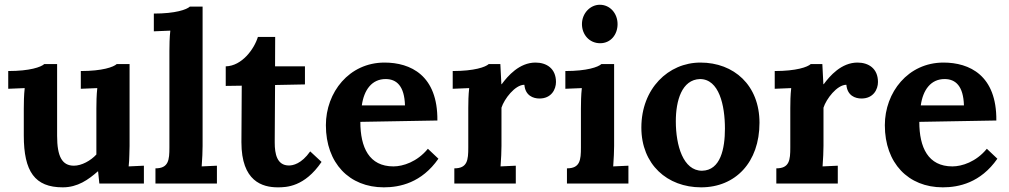

<svg xmlns="http://www.w3.org/2000/svg" viewBox="-20 -783 4302 819"><path d="M532.7 -509.8H478C464.4 -497.1 417 -480 324.7 -480V-404.3L395 -407.2C391.6 -377.4 391.1 -343.8 391.1 -319.8V-124C367.2 -97.7 328.1 -76.2 295.4 -76.2C244.6 -76.2 223.6 -115.7 223.6 -203.6V-509.8H168.9C155.3 -497.1 107.9 -480 15.1 -480V-404.3L85.4 -407.2C82 -377.4 81.5 -343.8 81.5 -319.8V-205.1C81.5 -50.8 128.9 16.1 247.6 16.1C311.5 16.1 356.9 -16.6 397.5 -52.2H398.4L403.8 0H593.8V-76.2L528.8 -73.2C529.3 -80.6 530.3 -88.9 530.8 -97.2C531.2 -105.5 531.2 -113.3 531.7 -121.1C532.2 -128.9 532.2 -142.1 532.7 -160.6Z M844.2 -754.9H790C776.4 -742.2 729 -725.1 636.2 -725.1V-649.4L706.5 -652.3C703.1 -622.6 702.6 -588.9 702.6 -564.9V-153.8C702.6 -100.6 699.2 -64.9 643.1 -64.9V0H905.3V-76.2L840.3 -73.2C842.8 -103.5 844.2 -141.1 844.2 -160.6Z M942.9 -416.5 1011.2 -417.5 1009.8 -176.3C1009.8 -9.3 1099.1 16.1 1165 16.1C1201.2 16.1 1278.8 14.6 1351.6 -92.3L1303.2 -137.2C1265.6 -83.5 1229 -77.1 1212.4 -77.1C1161.1 -77.1 1151.9 -127.4 1151.9 -174.3V-188.5C1151.9 -213.4 1152.3 -278.8 1153.3 -420.4L1280.8 -422.9V-500H1153.3L1153.8 -625.5H1080.1C1064.5 -574.2 1012.2 -501.5 942.9 -500Z M1625 -445.8C1671.9 -445.8 1705.1 -416 1707.5 -333.5H1523.4C1532.7 -399.9 1566.4 -445.8 1625 -445.8ZM1845.7 -269C1847.7 -461.9 1731 -516.1 1620.1 -516.1C1469.2 -516.1 1370.1 -389.2 1370.1 -249C1370.1 -86.9 1470.2 16.1 1617.2 16.1C1685.1 16.1 1778.3 -2.9 1850.1 -106L1805.2 -148.4C1759.3 -92.3 1698.7 -73.2 1658.2 -73.2C1554.7 -73.2 1517.1 -153.8 1517.1 -263.2Z M2264.2 -516.1C2195.3 -516.1 2146 -459 2120.1 -423.8H2118.7L2114.3 -509.8H2064.9C2051.3 -497.1 2003.9 -480 1911.1 -480V-404.3L1981.4 -407.2C1978 -377.4 1977.5 -346.2 1977.5 -322.3V-153.8C1977.5 -100.6 1974.1 -64.9 1918 -64.9V0H2180.2V-76.2L2115.2 -73.2C2117.7 -103.5 2119.1 -141.1 2119.1 -160.6V-323.7C2130.9 -360.8 2176.8 -421.4 2216.8 -421.4C2220.7 -375 2254.4 -362.8 2281.2 -362.8C2332 -362.8 2351.6 -401.9 2351.6 -433.1C2351.6 -491.2 2311 -516.1 2264.2 -516.1Z M2599.6 -509.8H2545.4C2531.7 -497.1 2484.4 -480 2391.6 -480V-404.3L2461.9 -407.2C2458.5 -377.4 2458 -343.8 2458 -319.8V-153.8C2458 -100.6 2454.6 -64.9 2398.4 -64.9V0H2660.6V-76.2L2595.7 -73.2C2598.1 -103.5 2599.6 -141.1 2599.6 -160.6ZM2614.3 -680.2C2614.3 -726.1 2582 -762.7 2538.6 -762.7C2497.6 -762.7 2462.4 -726.1 2462.4 -680.2C2462.4 -635.3 2494.1 -598.6 2540 -598.6C2585 -598.6 2614.3 -635.3 2614.3 -680.2Z M2965.8 -445.8C3047.4 -445.8 3072.3 -334 3072.3 -234.4C3072.3 -148.9 3053.7 -56.2 2974.6 -54.7C2894 -54.7 2862.8 -162.6 2862.8 -265.6C2862.8 -353.5 2888.2 -443.4 2965.8 -445.8ZM2967.8 -516.1C2830.6 -516.1 2715.8 -404.8 2715.8 -238.8C2715.8 -81.5 2826.2 16.1 2970.7 16.1C3117.2 16.1 3219.7 -90.8 3219.7 -259.3C3219.7 -419.4 3110.8 -516.1 2967.8 -516.1Z M3637.7 -516.1C3568.8 -516.1 3519.5 -459 3493.7 -423.8H3492.2L3487.8 -509.8H3438.5C3424.8 -497.1 3377.4 -480 3284.7 -480V-404.3L3355 -407.2C3351.6 -377.4 3351.1 -346.2 3351.1 -322.3V-153.8C3351.1 -100.6 3347.7 -64.9 3291.5 -64.9V0H3553.7V-76.2L3488.8 -73.2C3491.2 -103.5 3492.7 -141.1 3492.7 -160.6V-323.7C3504.4 -360.8 3550.3 -421.4 3590.3 -421.4C3594.2 -375 3627.9 -362.8 3654.8 -362.8C3705.6 -362.8 3725.1 -401.9 3725.1 -433.1C3725.1 -491.2 3684.6 -516.1 3637.7 -516.1Z M4009.3 -445.8C4056.2 -445.8 4089.4 -416 4091.8 -333.5H3907.7C3917 -399.9 3950.7 -445.8 4009.3 -445.8ZM4230 -269C4231.9 -461.9 4115.2 -516.1 4004.4 -516.1C3853.5 -516.1 3754.4 -389.2 3754.4 -249C3754.4 -86.9 3854.5 16.1 4001.5 16.1C4069.3 16.1 4162.6 -2.9 4234.4 -106L4189.5 -148.4C4143.6 -92.3 4083 -73.2 4042.5 -73.2C3939 -73.2 3901.4 -153.8 3901.4 -263.2Z"/></svg>

Font: Parastoo
Style: Bold
Weight: 700
Foundry: Saber Rastikerdar (saber.rastikerdar@gmail.com)
Version: Version 2.0.1